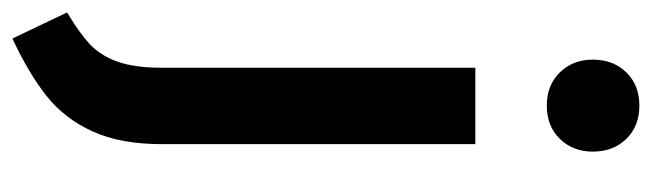

<svg xmlns="http://www.w3.org/2000/svg" viewBox="-422 -443 1049 309"><g transform="rotate(90 102.5 -288.5)"><path d="M180 -25Q180 42 159.5 87Q139 132 102.5 161Q66 190 10 216L-32 128Q0 109 18.5 92Q37 75 47 47.5Q57 20 57 -24V-529H180ZM192 -718Q192 -686 171.5 -665Q151 -644 118 -644Q85 -644 64.5 -665Q44 -686 44 -718Q44 -751 64.5 -772Q85 -793 118 -793Q151 -793 171.5 -772Q192 -751 192 -718Z"/></g></svg>

Font: Fira Sans Extra Condensed Medium
Style: Regular
Weight: 500
Width: 1
Designer: Carrois Corporate & Edenspiekermann AG
Foundry: Carrois Corporate GbR & Edenspiekermann AG
Version: Version 4.203